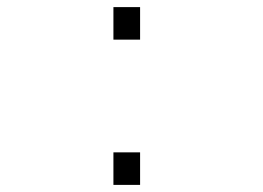

<svg xmlns="http://www.w3.org/2000/svg" viewBox="-20 -520 740 540"><path d="M299 -500H374V-408.5H299ZM299 -91.5H374V0H299Z"/></svg>

Font: Trispace SemiExpanded ExtraLight
Style: Regular
Weight: 200
Width: 6
Designer: Tyler Finck
Foundry: Etcetera Type Company
Version: Version 1.210; ttfautohint (v1.8.3)